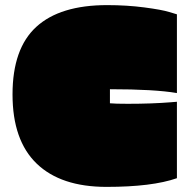

<svg xmlns="http://www.w3.org/2000/svg" viewBox="-20 -721 741 751"><path d="M410 -372V-317Q430 -315 480 -315Q574 -315 648 -321L672 -323V-24Q575 10 396.5 10Q218 10 123.5 -81Q29 -172 29 -351.5Q29 -531 122 -616Q215 -701 399 -701Q476 -701 544.5 -692Q613 -683 642 -674L672 -665V-357Q585 -372 410 -372Z"/></svg>

Font: Erica One
Style: Regular
Weight: 400
Designer: Miguel Hernandez
Foundry: Miguel Hernandez
Version: Version 1.003